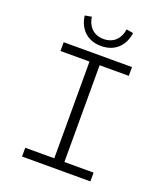

<svg xmlns="http://www.w3.org/2000/svg" viewBox="-172 -1096 1044 1212"><g transform="rotate(20 350.0 -490.0)"><path d="M188 -972C197 -899 245 -826 350 -826C455 -826 504 -899 513 -972L467 -980C459 -922 422 -873 350 -873C278 -873 241 -922 233 -980ZM121 -59V0H580V-59H384V-709H580V-768H121V-709H316V-59Z"/></g></svg>

Font: Kawkab Mono Light
Style: Regular
Weight: 300
Monospace: yes
Designer: Abdullah Arif
Foundry: Abdullah Arif
Version: Version 1.000;PS 000.500;hotconv 1.0.88;makeotf.lib2.5.64775